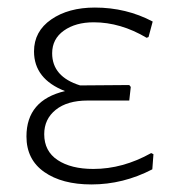

<svg xmlns="http://www.w3.org/2000/svg" viewBox="-20 -481 473 508"><path d="M222 7Q144 7 97 -26Q50 -59 50 -120Q50 -216 152 -240Q70 -272 70 -345Q70 -398 115.5 -429.5Q161 -461 231 -461Q314 -461 384 -424L373 -383L368 -381Q299 -422 228 -422Q180 -422 149 -400Q118 -378 118 -340Q118 -278 192 -255L322 -256L326 -251L322 -215H212Q158 -215 127.5 -190.5Q97 -166 97 -126Q97 -81 132.5 -57.5Q168 -34 227 -34Q305 -34 380 -76L386 -73L383 -33Q306 7 222 7Z"/></svg>

Font: Alegreya Sans SC Light
Style: Regular
Weight: 300
Designer: Juan Pablo del Peral
Foundry: Huerta Tipografica
Version: Version 2.007